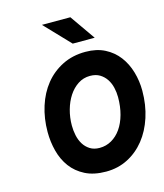

<svg xmlns="http://www.w3.org/2000/svg" viewBox="-135 -1036 982 1148"><g transform="rotate(-15 356.0 -461.5)"><path d="M234 -935H410L519 -779H383ZM379 12Q303 12 250 -15Q197 -42 164 -86.5Q131 -131 116 -188.5Q101 -246 101 -307Q101 -391 124.5 -465Q148 -539 192 -593.5Q236 -648 299.5 -680Q363 -712 443 -712Q512 -712 562.5 -686Q613 -660 646 -616.5Q679 -573 695.5 -516.5Q712 -460 712 -400Q712 -312 687.5 -236.5Q663 -161 619 -106Q575 -51 514 -19.5Q453 12 379 12ZM378 -135Q418 -135 452 -154.5Q486 -174 510.5 -209Q535 -244 548.5 -293Q562 -342 562 -400Q562 -430 555 -459.5Q548 -489 532.5 -512.5Q517 -536 492.5 -551Q468 -566 432 -566Q391 -566 357.5 -544Q324 -522 300.5 -486Q277 -450 264 -403.5Q251 -357 251 -307Q251 -276 257.5 -245.5Q264 -215 279 -190.5Q294 -166 318.5 -150.5Q343 -135 378 -135Z"/></g></svg>

Font: Overpass Heavy
Style: Italic
Weight: 900
Italic angle: -10°
Designer: Delve Withrington, Dave Bailey
Foundry: Delve Fonts
Version: Version 3.000;DELV;Overpass